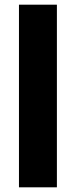

<svg xmlns="http://www.w3.org/2000/svg" viewBox="-20 -800 323 820"><path d="M223 -780V0H61V-780Z"/></svg>

Font: Cooper Hewitt
Style: Bold
Weight: 711
Designer: Village Type and Design LLC
Foundry: Cooper Hewitt Smithsonian Design Museum
Version: 1.000